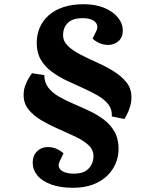

<svg xmlns="http://www.w3.org/2000/svg" viewBox="-20 -735 715 910"><path d="M603 -274Q603 -251 596.5 -230Q590 -209 582.5 -194Q575 -179 570 -171L510 -183Q512 -216 494 -239.5Q476 -263 444.5 -281.5Q413 -300 374.5 -317Q336 -334 297 -352.5Q258 -371 225.5 -395Q193 -419 173.5 -452Q154 -485 154 -531Q154 -571 168.5 -604.5Q183 -638 211.5 -663Q240 -688 281.5 -701.5Q323 -715 376 -715Q432 -715 473.5 -698Q515 -681 538.5 -652.5Q562 -624 562 -590Q562 -557 541 -539.5Q520 -522 493 -522Q470 -522 450.5 -531Q431 -540 419 -552L435 -585Q445 -603 439.5 -618Q434 -633 416.5 -641Q399 -649 372 -649Q324 -649 301.5 -626.5Q279 -604 279 -569Q279 -539 302 -517Q325 -495 362 -476Q399 -457 440.5 -438.5Q482 -420 519 -397Q556 -374 579.5 -344.5Q603 -315 603 -274ZM92 -285Q92 -308 99 -328Q106 -348 115.5 -363.5Q125 -379 132 -388L190 -379Q190 -344 209 -319.5Q228 -295 259.5 -277Q291 -259 328.5 -243Q366 -227 404 -209Q442 -191 473 -167.5Q504 -144 523 -110.5Q542 -77 542 -29Q542 6 528.5 39Q515 72 487.5 98.5Q460 125 419.5 140Q379 155 326 155Q266 155 223 139.5Q180 124 157.5 97Q135 70 135 36Q135 3 155.5 -17.5Q176 -38 206 -38Q230 -38 249.5 -29Q269 -20 281 -8L264 27Q254 46 260.5 60Q267 74 285.5 81Q304 88 330 88Q378 88 400.5 63.5Q423 39 423 5Q423 -25 399.5 -47Q376 -69 338 -87Q300 -105 257.5 -123.5Q215 -142 177.5 -164Q140 -186 116 -215Q92 -244 92 -285Z"/></svg>

Font: Literata
Style: Bold Italic
Weight: 700
Italic angle: -2°
Designer: Latin by Veronika Burian and Jose Scaglione. Greek by Irene Vlachou. Cyrillic by Vera Evstafieva
Foundry: TypeTogether
Version: Version 3.103;gftools[0.9.29]